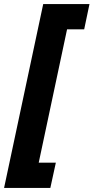

<svg xmlns="http://www.w3.org/2000/svg" viewBox="-70 -754 459 942"><path d="M-50 168H177L204 44H120L259 -610H343L369 -734H142Z"/></svg>

Font: Noto Sans ExtraCondensed Black
Style: Italic
Weight: 900
Width: 2
Italic angle: -12°
Designer: Monotype Design Team
Foundry: Monotype Imaging Inc.
Version: Version 2.013